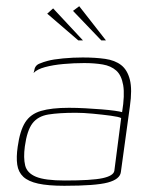

<svg xmlns="http://www.w3.org/2000/svg" viewBox="-20 -590 493 618"><path d="M187 8Q135 8 103 1Q71 -6 55 -21Q39 -36 35.5 -60Q32 -84 37 -118Q44 -169 61 -196Q78 -223 112 -233Q146 -243 202 -243Q227 -243 254.5 -241.5Q282 -240 307 -238Q332 -236 349.5 -233.5Q367 -231 373 -229Q382 -284 376.5 -316Q371 -348 354 -363Q337 -378 310.5 -382.5Q284 -387 251 -387Q218 -387 184.5 -384Q151 -381 125 -374Q99 -367 88 -355L90 -362Q92 -379 106.5 -385Q121 -391 133 -394Q151 -399 183 -402Q215 -405 246 -405Q287 -405 318.5 -400.5Q350 -396 370 -380.5Q390 -365 398 -333.5Q406 -302 398 -247L369 -36Q366 -13 327 -2.5Q288 8 187 8ZM189 -9Q275 -9 310 -16.5Q345 -24 348 -40L370 -210Q363 -214 337 -217.5Q311 -221 279.5 -224Q248 -227 224 -227Q170 -227 136 -221.5Q102 -216 84.5 -193Q67 -170 60 -119Q55 -82 61 -57.5Q67 -33 96 -21Q125 -9 189 -9ZM232 -460 132 -546 151 -563 247 -460ZM306 -460 215 -555 235 -570 321 -460Z"/></svg>

Font: Genos Thin Thin
Style: Italic
Weight: 250
Italic angle: -8°
Version: Version 1.010